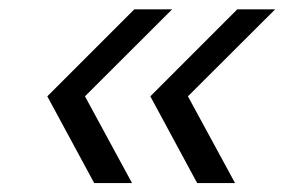

<svg xmlns="http://www.w3.org/2000/svg" viewBox="-20 -445 616 416"><path d="M407.2 -48.3 305.7 -236.3 494.1 -424.8H576.2L387.2 -236.3L489.3 -48.3ZM271 -424.8H353L164.1 -236.3L266.1 -48.3H184.1L82.5 -236.3Z"/></svg>

Font: Glacial Indifference
Style: Italic
Weight: 400
Designer: Alfredo Marco Pradil
Foundry: Alfredo Marco Pradil
Version: Version 1.312